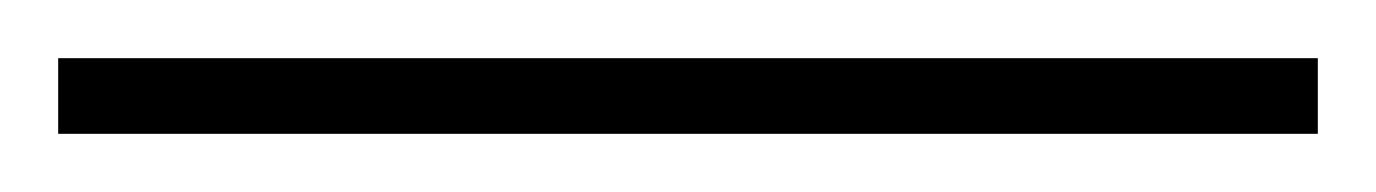

<svg xmlns="http://www.w3.org/2000/svg" viewBox="-24 -806 473 66"><path d="M429 -760H-4V-786H429Z"/></svg>

Font: Noto Sans Bengali Condensed Thin
Style: Regular
Weight: 100
Width: 3
Designer: Joana Ranito - Universal Thirst; Jelle Bosma - Monotype Design Team
Foundry: Universal Thirst ehf.
Version: Version 3.000; ttfautohint (v1.8.4.7-5d5b)